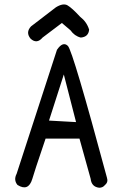

<svg xmlns="http://www.w3.org/2000/svg" viewBox="-20 -838 540 874"><path d="M234.4 -804.7Q267.6 -825.2 287.6 -813.5Q307.6 -801.8 344.7 -761.7Q375 -738.3 385.7 -703.1Q382.8 -669.9 347.7 -667Q319.3 -673.8 300.8 -700.2L261.7 -733.4L173.8 -667Q147.5 -635.7 119.1 -662.1Q95.7 -690.4 121.1 -717.8ZM239.3 -611.3Q266.6 -651.4 289.1 -628.9Q311.5 -606.4 466.8 -29.3Q473.6 -8.8 458 3.9Q448.2 16.6 431.6 16.6Q396.5 12.7 392.6 -24.4L341.8 -207H187.5Q132.8 -45.9 127 -23.4Q109.4 35.2 59.6 3.9Q41 -18.6 55.7 -46.9ZM270.5 -499 203.1 -289.1 326.2 -282.2Z"/></svg>

Font: JasonHandwriting4
Style: Regular
Weight: 400
Version: Version 1.01.21